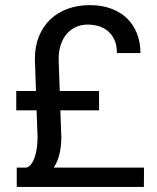

<svg xmlns="http://www.w3.org/2000/svg" viewBox="-20 -741 621 761"><path d="M219.2 -303.7H372.6V-380.4H216.8L212.4 -507.3C212.4 -529.1 215.4 -548.5 221.4 -565.4C227.5 -582.4 235.6 -596.6 245.8 -608.2C256.1 -619.7 268.2 -628.5 282.2 -634.5C296.2 -640.5 311.2 -643.6 327.1 -643.6C342.1 -643.6 356.6 -641.5 370.6 -637.5C384.6 -633.4 397 -626.8 407.7 -617.7C418.5 -608.6 427.1 -596.9 433.6 -582.8C440.1 -568.6 443.4 -551.3 443.4 -530.8H536.6C536.6 -559.1 532.1 -584.9 522.9 -608.2C513.8 -631.4 500.7 -651.4 483.6 -668C466.6 -684.6 445.5 -697.5 420.4 -706.8C395.3 -716.1 367 -720.7 335.4 -720.7C304.2 -720.7 275.3 -715.9 248.8 -706.3C222.2 -696.7 199.3 -682.8 179.9 -664.6C160.6 -646.3 145.4 -623.9 134.5 -597.4C123.6 -570.9 118.2 -540.9 118.2 -507.3L122.6 -380.4H44.4V-303.7H125L128.9 -195.8C128.9 -185.1 128.2 -173.2 126.7 -160.2C125.2 -147.1 122.7 -134.8 119.1 -123C115.6 -111.3 110.9 -101.2 105.2 -92.5C99.5 -83.9 92.4 -78.6 84 -76.7H46.4V0H550.3L550.8 -76.7H192.9C203.3 -92 210.9 -110 215.8 -130.9C220.7 -151.7 223.1 -173.5 223.1 -196.3Z"/></svg>

Font: Dirooz FD
Style: FD
Weight: 400
Foundry: DejaVu fonts team - Redesigned by Saber Rastikerdar
Version: Version 0.2.1